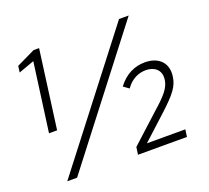

<svg xmlns="http://www.w3.org/2000/svg" viewBox="-124 -887 1141 1047"><g transform="rotate(-20 446.0 -363.5)"><path d="M92 -276H139L200 -731H168L60 -679L55 -642L146 -675ZM720 -731H664L96 4H153ZM508 0H792L798 -42H575L716 -171C794 -243 825 -281 832 -335C844 -415 792 -461 715 -461C655 -461 601 -436 557 -378L589 -355C622 -403 666 -419 706 -419C747 -419 793 -396 785 -335C779 -289 748 -254 674 -189L514 -43Z"/></g></svg>

Font: United Sans Light
Style: Italic
Weight: 300
Italic angle: -8°
Designer: Pablo Impallari, Rodrigo Fuenzalida (Modified by Dan O. Williams)
Version: Version 1.000;PS 001.000;hotconv 1.0.88;makeotf.lib2.5.64775